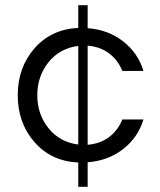

<svg xmlns="http://www.w3.org/2000/svg" viewBox="-20 -615 614 736"><path d="M316 -60Q364 -64 398 -89.5Q432 -115 449 -157H530Q509 -88 452 -43.5Q395 1 316 7V101H280V8Q176 3 112 -70.5Q48 -144 48 -250Q48 -356 112 -429.5Q176 -503 280 -508V-595H316V-507Q395 -501 452 -456.5Q509 -412 530 -343H449Q432 -385 398 -410.5Q364 -436 316 -440ZM280 -61V-439Q209 -430 166 -376.5Q123 -323 123 -250Q123 -177 166 -123.5Q209 -70 280 -61Z"/></svg>

Font: Questrial
Style: Regular
Weight: 400
Designer: Joe Prince
Foundry: Joe Prince
Version: Version 1.002